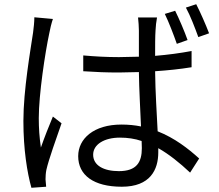

<svg xmlns="http://www.w3.org/2000/svg" viewBox="-20 -843 1040 911"><path d="M231 -753 143 -761C143 -739 140 -712 137 -689C125 -607 91 -416 91 -269C91 -133 109 -24 129 48L199 43C198 32 197 17 196 8C196 -4 197 -23 200 -37C211 -86 248 -189 272 -258L231 -290C214 -250 190 -189 174 -143C167 -192 164 -234 164 -283C164 -394 194 -593 214 -686C217 -704 225 -736 231 -753ZM811 -792 762 -777C781 -738 804 -678 819 -635L870 -653C856 -693 829 -756 811 -792ZM911 -823 862 -807C883 -769 905 -711 921 -667L972 -685C957 -725 930 -786 911 -823ZM652 -174 653 -140C653 -73 628 -31 544 -31C472 -31 422 -58 422 -109C422 -158 475 -190 549 -190C585 -190 620 -185 652 -174ZM725 -760H635C637 -742 639 -715 639 -698V-574L544 -572C486 -572 432 -575 375 -580V-505C434 -501 486 -499 543 -499L639 -501C640 -418 646 -320 649 -243C620 -249 589 -252 556 -252C425 -252 351 -185 351 -102C351 -12 424 43 558 43C693 43 731 -38 731 -120V-140C782 -111 832 -71 882 -24L925 -91C873 -138 809 -188 728 -220C724 -304 717 -404 716 -505C776 -509 834 -515 889 -524V-601C836 -591 777 -583 716 -578C716 -625 716 -672 718 -699C719 -719 721 -739 725 -760Z"/></svg>

Font: Source Han Sans JP
Style: Regular
Weight: 400
Designer: Ryoko NISHIZUKA 西塚涼子 (kana, bopomofo & ideographs); Paul D. Hunt (Latin, Greek & Cyrillic); Sandoll Communications 산돌커뮤니
Foundry: Adobe
Version: Version 2.004;hotconv 1.0.118;makeotfexe 2.5.65603